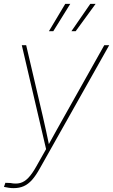

<svg xmlns="http://www.w3.org/2000/svg" viewBox="-37 -762 582 988"><path d="M-16.6 199.7 -9.3 178.7 16.6 179.7Q44.9 185.5 66.9 179.7Q88.9 173.8 108.6 153.3Q128.4 132.8 149.4 95.2L200.2 5.4L75.2 -529.3H97.7L183.1 -164.1Q191.9 -126 200.2 -87.9Q208.5 -49.8 216.3 -11.7H209.5Q230.5 -49.8 251.7 -87.9Q272.9 -126 294.4 -164.1L499.5 -529.3H524.9L168.9 103Q147.9 141.1 127.9 163.6Q107.9 186 85.2 196Q62.5 206.1 33.2 206.1Q19.5 206.1 8.5 204.3Q-2.4 202.6 -16.6 199.7ZM237.3 -601.6H214.8L298.8 -742.2H324.7ZM352.5 -601.6H330.6L427.7 -742.2H455.1Z"/></svg>

Font: Inter 24pt Thin
Style: Italic
Weight: 250
Italic angle: -9.3988°
Version: Version 4.001;git-66647c0bb